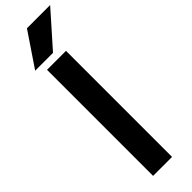

<svg xmlns="http://www.w3.org/2000/svg" viewBox="-363 -1040 1088 1088"><g transform="rotate(-45 181.0 -495.5)"><path d="M90 53H242V-797H90ZM39 -841H182L362 -1044H176Z"/></g></svg>

Font: LINE Seed JP App_OTF Bold
Style: Regular
Weight: 700
Designer: LINE & Fontrix & Fontworks
Version: Version 1.009